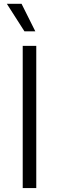

<svg xmlns="http://www.w3.org/2000/svg" viewBox="-20 -962 302 982"><path d="M165.5 -727.5H96.2V0H165.5ZM105 -801.8H160.6L90.3 -942.4H15.1Z"/></svg>

Font: Raveo Light
Style: Regular
Weight: 300
Designer: Jakub Foglar, Rasmus Andersson (Inter)
Foundry: Jakubfoglar.com
Version: Version 1.100;Glyphs 3.2.3 (3260)